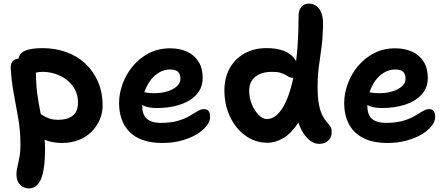

<svg xmlns="http://www.w3.org/2000/svg" viewBox="-20 -780 2466 1061"><path d="M323 10Q268 10 224.5 -8.5Q181 -27 155.5 -57.5Q130 -88 130 -123Q130 -139 140.5 -151.5Q151 -164 167 -164Q181 -164 193 -157Q205 -150 219 -141Q233 -132 253 -125Q273 -118 303 -118Q351 -118 381 -140Q411 -162 411 -215Q411 -254 394 -285.5Q377 -317 348.5 -339Q320 -361 285 -372Q250 -383 214 -383Q198 -383 182 -379.5Q166 -376 148 -376Q132 -376 116 -385Q100 -394 90.5 -409Q81 -424 81 -441Q81 -481 114 -497.5Q147 -514 215 -514Q284 -514 344 -493Q404 -472 449.5 -430.5Q495 -389 521 -330Q547 -271 547 -196Q547 -156 531 -118.5Q515 -81 486 -52Q457 -23 415.5 -6.5Q374 10 323 10ZM139 261Q123 261 107 253Q91 245 81 227.5Q71 210 71 184Q71 165 74.5 149.5Q78 134 82 116.5Q86 99 89.5 76Q93 53 93 19Q93 -56 81 -125Q69 -194 56 -263.5Q43 -333 39 -406Q39 -430 51.5 -443Q64 -456 86 -456Q110 -456 131.5 -444Q153 -432 166 -412.5Q179 -393 179 -368Q179 -310 186.5 -257.5Q194 -205 204 -156Q214 -107 221.5 -57Q229 -7 229 46Q229 89 225 127.5Q221 166 211.5 196Q202 226 184.5 243.5Q167 261 139 261Z M878 10Q815 10 769.5 -6Q724 -22 695 -52Q666 -82 652 -122Q638 -162 638 -210Q638 -263 657.5 -316.5Q677 -370 714 -414.5Q751 -459 803 -486Q855 -513 920 -513Q973 -513 1013.5 -494.5Q1054 -476 1077 -439.5Q1100 -403 1100 -349Q1100 -307 1080 -276Q1060 -245 1025.5 -224.5Q991 -204 945 -193.5Q899 -183 847 -183Q791 -183 763.5 -201.5Q736 -220 736 -244Q736 -258 742.5 -264.5Q749 -271 764 -271Q775 -271 790.5 -268Q806 -265 834 -265Q872 -265 904.5 -275Q937 -285 957 -303Q977 -321 977 -344Q977 -370 964 -383Q951 -396 920 -396Q887 -396 858.5 -379Q830 -362 809.5 -333.5Q789 -305 777.5 -268.5Q766 -232 766 -193Q766 -165 775.5 -144.5Q785 -124 808 -112.5Q831 -101 869 -101Q925 -101 963.5 -112.5Q1002 -124 1027.5 -139Q1053 -154 1071.5 -165.5Q1090 -177 1107 -177Q1125 -177 1133 -166Q1141 -155 1141 -133Q1141 -109 1121 -83.5Q1101 -58 1065.5 -37Q1030 -16 982 -3Q934 10 878 10Z M1459 9Q1406 9 1362.5 -14Q1319 -37 1287 -77Q1255 -117 1237.5 -169Q1220 -221 1220 -279Q1220 -350 1249.5 -403Q1279 -456 1332.5 -485.5Q1386 -515 1456 -514Q1509 -514 1547 -499.5Q1585 -485 1606 -458Q1627 -431 1627 -392Q1627 -373 1618 -361.5Q1609 -350 1597 -350Q1585 -350 1576.5 -355Q1568 -360 1557 -366.5Q1546 -373 1529 -378Q1512 -383 1484 -383Q1424 -383 1390.5 -355.5Q1357 -328 1357 -279Q1357 -239 1372 -203Q1387 -167 1409.5 -144.5Q1432 -122 1454 -122Q1505 -122 1544.5 -188.5Q1584 -255 1607 -382Q1630 -509 1630 -690Q1630 -725 1645.5 -742.5Q1661 -760 1686 -760Q1725 -760 1746.5 -727Q1768 -694 1765 -631Q1763 -562 1755.5 -510Q1748 -458 1741.5 -408.5Q1735 -359 1735 -300Q1735 -238 1743 -199.5Q1751 -161 1763 -139.5Q1775 -118 1786.5 -105Q1798 -92 1805.5 -80.5Q1813 -69 1813 -51Q1813 -22 1794.5 -3.5Q1776 15 1743 15Q1716 15 1691.5 -4.5Q1667 -24 1648.5 -57.5Q1630 -91 1620.5 -134.5Q1611 -178 1613 -225L1684 -246Q1662 -153 1625 -97Q1588 -41 1544 -16Q1500 9 1459 9Z M2122 10Q2038 10 1985 -18.5Q1932 -47 1907 -96.5Q1882 -146 1882 -210Q1882 -263 1901.5 -316.5Q1921 -370 1958 -414.5Q1995 -459 2047 -486Q2099 -513 2164 -513Q2217 -513 2257.5 -494.5Q2298 -476 2321 -439.5Q2344 -403 2344 -349Q2344 -294 2309.5 -257Q2275 -220 2218 -201.5Q2161 -183 2091 -183Q2035 -183 2007.5 -201.5Q1980 -220 1980 -244Q1980 -258 1986.5 -264.5Q1993 -271 2008 -271Q2019 -271 2034.5 -268Q2050 -265 2078 -265Q2116 -265 2148.5 -275Q2181 -285 2201 -303Q2221 -321 2221 -344Q2221 -370 2208 -383Q2195 -396 2164 -396Q2131 -396 2102.5 -379Q2074 -362 2053.5 -333.5Q2033 -305 2021.5 -268.5Q2010 -232 2010 -193Q2010 -165 2019.5 -144.5Q2029 -124 2052 -112.5Q2075 -101 2113 -101Q2169 -101 2207.5 -112.5Q2246 -124 2271.5 -139Q2297 -154 2315.5 -165.5Q2334 -177 2351 -177Q2369 -177 2377 -166Q2385 -155 2385 -133Q2385 -109 2365 -83.5Q2345 -58 2309.5 -37Q2274 -16 2226 -3Q2178 10 2122 10Z"/></svg>

Font: Shantell Sans SemiBold
Style: Regular
Weight: 600
Designer: Stephen Nixon, Anya Danilova, Shantell Martin
Foundry: Arrow Type
Version: Version 1.011;[c5ecc13dd]